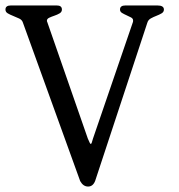

<svg xmlns="http://www.w3.org/2000/svg" viewBox="-20 -684 656 704"><path d="M581 -649Q581 -640 572.5 -635Q564 -630 553.5 -626Q543 -622 533 -616.5Q523 -611 520 -600L329 -21Q321 0 303 0Q285 0 274 -20L64 -601Q61 -611 50.5 -616Q40 -621 28.5 -625.5Q17 -630 8.5 -635Q0 -640 0 -649Q0 -664 20 -664H188Q207 -664 207 -649Q207 -640 198.5 -635Q190 -630 179.5 -626.5Q169 -623 160.5 -619Q152 -615 152 -608Q152 -605 153 -604L302 -176Q310 -156 313 -156Q316 -156 321 -176L467 -602Q468 -603 468 -609Q468 -616 460.5 -620Q453 -624 444 -628Q435 -632 427.5 -636.5Q420 -641 420 -649Q420 -664 440 -664H557Q581 -664 581 -649Z"/></svg>

Font: Jura
Style: Regular
Weight: 400
Designer: Ed Merritt
Foundry: Ten by Twenty
Version: Version 1.007